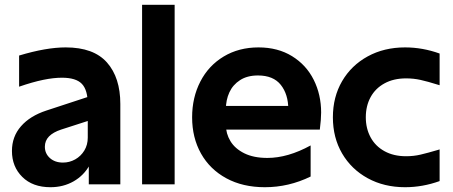

<svg xmlns="http://www.w3.org/2000/svg" viewBox="-20 -770 1894 802"><path d="M371.6 -272.7 235.2 -228.7Q202.1 -217.8 184.7 -200.1Q167.4 -182.3 167.4 -157.1Q167.4 -128.7 188.4 -109.8Q209.5 -90.9 243 -90.9Q270.2 -90.9 294.1 -104.2Q317.9 -117.6 332.3 -141.3Q346.6 -165.1 346.6 -195V-334.6Q346.6 -394.1 321.9 -419.8Q297.3 -445.4 238.7 -445.4Q203.7 -445.4 160.1 -436.4Q116.4 -427.4 59.8 -407.9V-538Q172.6 -572 254.5 -572Q371.1 -572 426.9 -508.9Q482.6 -445.8 482.6 -335.6V0H350.9V-119L358.6 -180H378.4Q378.4 -124 354.4 -80.5Q330.4 -37 287.4 -12.5Q244.4 12 190.8 12Q116.5 12 73.2 -30.9Q29.9 -73.7 29.9 -139.4Q29.9 -199.5 67.7 -242.6Q105.4 -285.8 173.6 -308.2L371.6 -373.2Z M573.5 -750H709.5V0H573.5Z M782.5 -280Q782.5 -362.7 816.9 -429.4Q851.2 -496 914.4 -534Q977.7 -572 1059.7 -572Q1140.4 -572 1199.9 -535.4Q1259.4 -498.7 1290.4 -436.7Q1321.4 -374.7 1321.4 -300Q1321.4 -272.4 1315.9 -228.6H843.7V-327.5H1223.3L1184.2 -313.7Q1184.2 -375.9 1153 -415.4Q1121.8 -454.8 1057.5 -454.8Q1013 -454.8 982.9 -435.4Q952.7 -416 938.1 -384.2Q923.5 -352.3 923.5 -313.7V-248.5Q923.5 -212 942.5 -180.5Q961.5 -149 1000.6 -129.6Q1039.8 -110.3 1096.8 -110.3Q1182.2 -110.3 1277.5 -162.5V-32.6Q1186.2 12 1086.4 12Q994.1 12 925.4 -25.3Q856.7 -62.6 819.6 -128.7Q782.5 -194.8 782.5 -280Z M1810.6 -415.7Q1766.2 -429.6 1737 -436.1Q1707.8 -442.6 1676.3 -442.6Q1624.1 -442.6 1586 -421.7Q1548 -400.9 1528 -364.2Q1508 -327.5 1508 -280Q1508 -233.5 1528 -196.4Q1548 -159.4 1586.2 -138.4Q1624.3 -117.4 1676.3 -117.4Q1708.1 -117.4 1736.9 -124.2Q1765.7 -130.9 1811.1 -144.3L1816.3 -146V-13.6Q1745 12 1672.2 12Q1584.5 12 1516 -25.5Q1447.5 -63 1409 -129Q1370.5 -195 1370.5 -280Q1370.5 -365 1409 -431Q1447.5 -497 1516 -534.5Q1584.5 -572 1672.2 -572Q1745 -572 1816.3 -546.4V-414Q1813.6 -415 1810.6 -415.7Z"/></svg>

Font: TASA Explorer VF
Style: Regular
Weight: 400
Designer: Weizhong Zhang
Foundry: Local Remote
Version: Version 1.000;Glyphs 3.2 (3192)